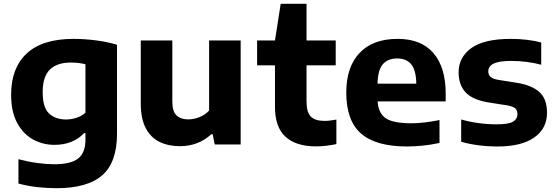

<svg xmlns="http://www.w3.org/2000/svg" viewBox="-20 -760 2926 1010"><path d="M277.5 230Q229.5 230 178.2 224.5Q127 219 77 205.5V77.5Q128.5 91 177 97.5Q225.5 104 265 104Q353.5 104 391.5 73.5Q429.5 43 429.5 -25.5V-59.5H422Q394.5 -30 355.2 -14Q316 2 266.5 2Q205 2 153.2 -26.8Q101.5 -55.5 70 -114Q38.5 -172.5 38.5 -262Q38.5 -402.5 120.8 -479Q203 -555.5 367.5 -555.5Q424.5 -555.5 485.8 -547.5Q547 -539.5 595.5 -524.5V-56.5Q595.5 94 517.8 162Q440 230 277.5 230ZM327 -131.5Q354.5 -131.5 381.5 -140Q408.5 -148.5 429.5 -167V-422Q414.5 -426 394.8 -428.5Q375 -431 352.5 -431Q280 -431 242.2 -393.8Q204.5 -356.5 204.5 -276Q204.5 -194 238.2 -162.8Q272 -131.5 327 -131.5Z M926.5 9Q866 9 819.5 -13.5Q773 -36 746.8 -85.8Q720.5 -135.5 720.5 -216V-547H886.5V-226.5Q886.5 -173 909 -152.5Q931.5 -132 969.5 -132Q999 -132 1029 -143.8Q1059 -155.5 1080 -178.5V-547H1246V0H1109.5L1098.5 -54H1092Q1022.5 9 926.5 9Z M1642 10Q1537.5 10 1482 -40.5Q1426.5 -91 1426.5 -197.5V-416.5H1332.5V-547H1426.5L1456.5 -740H1592.5V-547H1746V-416.5H1592.5V-226.5Q1592.5 -168.5 1615.5 -146.2Q1638.5 -124 1688 -124Q1713 -124 1749.5 -131V-2Q1726.5 3 1698 6.5Q1669.5 10 1642 10Z M2121 10.5Q1957 10.5 1879.2 -57.5Q1801.5 -125.5 1801.5 -273Q1801.5 -407.5 1871.5 -481.5Q1941.5 -555.5 2071.5 -555.5Q2195.5 -555.5 2260 -480.8Q2324.5 -406 2324.5 -267.5V-226.5H1966.5Q1970.5 -164 2009.5 -137.8Q2048.5 -111.5 2145.5 -111.5Q2179 -111.5 2216.8 -116.2Q2254.5 -121 2292 -128.5V-8Q2245 2 2203 6.2Q2161 10.5 2121 10.5ZM2069 -452.5Q2020 -452.5 1993.8 -422Q1967.5 -391.5 1966 -320H2170Q2168.5 -391 2143.2 -421.8Q2118 -452.5 2069 -452.5Z M2597.5 10.5Q2546 10.5 2497 4.2Q2448 -2 2406 -14.5V-131.5Q2495 -106 2595.5 -106Q2655 -106 2678.5 -120Q2702 -134 2702 -159.5Q2702 -179 2690.8 -189.5Q2679.5 -200 2649 -205.5L2551 -221Q2466 -234.5 2429.2 -274.2Q2392.5 -314 2392.5 -379Q2392.5 -458.5 2459.2 -507Q2526 -555.5 2668 -555.5Q2710.5 -555.5 2752.8 -550.5Q2795 -545.5 2827 -536.5V-419.5Q2793.5 -428.5 2752.8 -434Q2712 -439.5 2671 -439.5Q2621.5 -439.5 2595 -432Q2568.5 -424.5 2558.5 -412Q2548.5 -399.5 2548.5 -384.5Q2548.5 -367.5 2559.5 -356.5Q2570.5 -345.5 2600.5 -340L2698.5 -324.5Q2776.5 -312 2817 -276.2Q2857.5 -240.5 2857.5 -166.5Q2857.5 -84 2790.5 -36.8Q2723.5 10.5 2597.5 10.5Z"/></svg>

Font: Encode Sans SemiExpanded SemiExpanded
Style: Bold
Weight: 700
Width: 6
Designer: Multiple Designers
Foundry: Impallari Type
Version: Version 3.000; ttfautohint (v1.8.3) -l 8 -r 50 -G 200 -x 14 